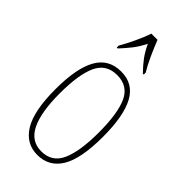

<svg xmlns="http://www.w3.org/2000/svg" viewBox="-243 -826 895 895"><g transform="rotate(45 205.0 -378.0)"><path d="M205 10Q130 10 89 -57Q48 -124 48 -267Q48 -405 86.5 -473.5Q125 -542 207 -542Q287 -542 324.5 -473Q362 -404 362 -267Q362 -122 322 -56Q282 10 205 10ZM206 -15Q277 -15 305.5 -79.5Q334 -144 334 -267Q334 -392 305.5 -454.5Q277 -517 205 -517Q134 -517 105 -454.5Q76 -392 76 -267Q76 -143 107.5 -79Q139 -15 206 -15ZM113 -619Q130 -648 150 -690Q170 -732 181 -766H222Q235 -732 254 -690Q273 -648 291 -619V-606H285Q257 -635 238.5 -660Q220 -685 203 -721Q185 -685 165.5 -660Q146 -635 119 -606H113Z"/></g></svg>

Font: Noto Serif Tamil ExtraCondensed Thin
Style: Regular
Weight: 100
Width: 2
Designer: Indian Type Foundry, Tom Grace, and the Monotype Design Team
Foundry: Monotype Imaging Inc.
Version: Version 2.004; ttfautohint (v1.8.4.7-5d5b)